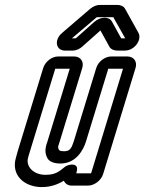

<svg xmlns="http://www.w3.org/2000/svg" viewBox="-20 -731 588 782"><path d="M292 -31C304 -69 262 -64 245 -52C219 -30 203 -19 165 -19C119 -19 88 -49 93 -83C94 -90 98 -101 103 -118L205 -451H264L173 -154C169 -142 158 -115 172 -89C180 -71 203 -65 226 -65C291 -65 320 -122 330 -154L421 -451H481L351 -25H291ZM272 25H338C364 25 392 4 400 -22L532 -454C540 -480 525 -501 499 -501H433C407 -501 380 -480 372 -454L280 -154C271 -126 264 -115 241 -115C224 -115 221 -119 220 -121C214 -133 217 -134 223 -154L315 -454C323 -480 308 -501 282 -501H217C191 -501 164 -480 156 -454L53 -118C48 -101 45 -89 42 -77C30 -9 87 31 150 31C185 31 214 21 240 5C245 16 256 25 272 25ZM436 -643C424 -665 389 -664 363 -641L290 -576C289 -575 287 -575 287 -575H273L373 -660C374 -660 374 -661 374 -661H441C442 -661 442 -660 442 -660L490 -575H474C473 -575 473 -576 473 -576ZM389 -607 426 -540C431 -531 443 -525 457 -525H489C528 -525 559 -569 544 -597L489 -696C484 -705 472 -711 458 -711H387C373 -711 359 -705 346 -694L233 -597C198 -567 209 -525 244 -525H275C292 -525 305 -532 316 -542Z"/></svg>

Font: DIN Rundschrift
Style: MittelKontKu
Weight: 400
Version: Version 1.027